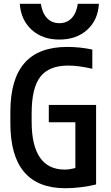

<svg xmlns="http://www.w3.org/2000/svg" viewBox="-20 -989 590 1019"><path d="M327 10Q35 10 35 -335V-395Q35 -569 110 -654.5Q185 -740 337 -740Q370 -740 403.5 -736.5Q437 -733 470 -726V-624Q435 -632 403.5 -636.5Q372 -641 342 -641Q240 -641 194 -581.5Q148 -522 148 -388V-343Q148 -217 192 -153Q236 -89 323 -89Q348 -89 373 -95.5Q398 -102 424 -115L380 -57V-340H239V-432H490V-10Q455 -1 410.5 4.5Q366 10 327 10ZM295 -779Q205 -779 148 -831Q91 -883 85 -969H197Q204 -920 229.5 -893Q255 -866 295 -866Q335 -866 360.5 -893Q386 -920 393 -969H505Q500 -883 443 -831Q386 -779 295 -779Z"/></svg>

Font: M PLUS Code Latin SemiExpanded Medium
Style: Regular
Weight: 500
Width: 6
Designer: Coji Morishita
Foundry: UNDERFOREST DESIGN
Version: Version 1.002; ttfautohint (v1.8.3)